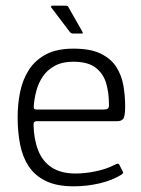

<svg xmlns="http://www.w3.org/2000/svg" viewBox="-20 -649 497 675"><path d="M42 -237Q42 -284 51 -327Q60 -370 82 -404Q104 -438 142 -458Q180 -478 238 -478Q299 -478 335 -460Q371 -442 389.5 -412.5Q408 -383 414 -347Q420 -311 420 -275Q420 -239 413 -231Q406 -223 393 -223H108Q106 -223 102 -221Q98 -219 98 -210Q99 -160 114 -121Q129 -82 161.5 -60.5Q194 -39 246 -39Q280 -39 317.5 -47Q355 -55 382 -69Q389 -73 393.5 -73.5Q398 -74 401 -67L411 -47Q414 -43 412.5 -40.5Q411 -38 407 -35Q375 -15 330.5 -4.5Q286 6 239 6Q179 6 140.5 -13Q102 -32 80.5 -65Q59 -98 50.5 -142Q42 -186 42 -237ZM363 -284Q363 -322 353.5 -355.5Q344 -389 317 -410.5Q290 -432 237 -432Q199 -432 172.5 -417.5Q146 -403 130.5 -380Q115 -357 108 -330.5Q101 -304 99 -280Q98 -271 99.5 -267.5Q101 -264 110 -264H345Q355 -264 359.5 -267.5Q364 -271 363 -284ZM237 -531Q231 -531 226 -536L160 -623Q159 -625 160 -627Q161 -629 162 -629H210Q214 -629 217 -628Q220 -627 221 -623L270 -537Q273 -531 268 -531Z"/></svg>

Font: Glory Thin Light
Style: Regular
Weight: 300
Version: Version 1.011